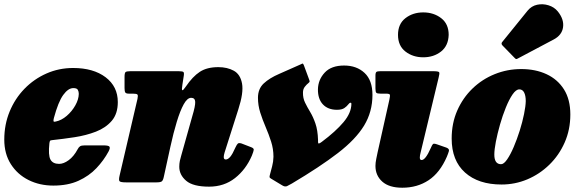

<svg xmlns="http://www.w3.org/2000/svg" viewBox="-24 -853 2714 898"><path d="M-4 -200Q-4 -270.5 21 -331.2Q46 -392 90.5 -437.8Q135 -483.5 193.2 -509.2Q251.5 -535 318 -535Q412.5 -535 469.8 -491.8Q527 -448.5 527 -375.5Q527 -321 498.8 -288Q470.5 -255 424.5 -237.2Q378.5 -219.5 324.5 -211.2Q270.5 -203 219 -197.5Q211.5 -197 209.8 -193.8Q208 -190.5 207 -182.5Q201 -127 212 -106.8Q223 -86.5 252.5 -86.5Q273.5 -86.5 297.2 -103.8Q321 -121 339.5 -155.5Q344 -164.5 350.5 -168.8Q357 -173 372 -173H461Q483 -173 487.8 -167.2Q492.5 -161.5 484 -145Q461.5 -103 427 -66.5Q392.5 -30 343 -7.5Q293.5 15 225.5 15Q161.5 15 109.5 -11Q57.5 -37 26.8 -85.2Q-4 -133.5 -4 -200ZM236.5 -284.5Q263.5 -290 288 -311Q312.5 -332 328.2 -360Q344 -388 344.5 -414Q344.5 -424.5 340 -432.8Q335.5 -441 319 -441Q295 -441 271.8 -409Q248.5 -377 228 -301Q225 -289.5 226.5 -285.8Q228 -282 236.5 -284.5Z M586 -520H811.5Q830.5 -520 834.2 -515.8Q838 -511.5 835 -495L829 -456.5Q825 -432.5 828.8 -431Q832.5 -429.5 845 -448Q877 -495 910.5 -517Q944 -539 997 -539Q1039 -539 1069.5 -522.2Q1100 -505.5 1108 -462.5Q1116 -419.5 1090.5 -341L1026.5 -140Q1022.5 -127 1022.5 -118.5Q1022.5 -107 1032 -107Q1042 -107 1052.8 -119.5Q1063.5 -132 1077.5 -164Q1084 -178 1088.8 -181.8Q1093.5 -185.5 1105.5 -182L1149.5 -165Q1163.5 -160 1162.8 -152.5Q1162 -145 1154 -125Q1126 -60 1075 -20Q1024 20 954 20Q879 20 846.8 -7.5Q814.5 -35 814.5 -73Q814.5 -87.5 817.2 -100.8Q820 -114 823.5 -125L875.5 -310Q890 -358 889 -376.8Q888 -395.5 870 -395.5Q852 -395.5 835.2 -365.2Q818.5 -335 802.8 -283.2Q787 -231.5 773 -167L742.5 -27.5Q739 -10 733 -5Q727 0 707 0H566.5Q539 0 534.8 -5.8Q530.5 -11.5 535.5 -32.5L619 -390.5Q622.5 -406.5 618.8 -410.8Q615 -415 598 -415H579Q565.5 -415 562 -420.5Q558.5 -426 558.5 -441V-493.5Q558.5 -511.5 563.2 -515.8Q568 -520 586 -520Z M1552 -339.5Q1510 -339.5 1486.2 -364.8Q1462.5 -390 1463 -435.5Q1464 -480.5 1494.8 -513.5Q1525.5 -546.5 1585.5 -546.5Q1644 -546.5 1681 -512Q1718 -477.5 1718 -409Q1718 -330 1678.8 -265.5Q1639.5 -201 1556.2 -137Q1473 -73 1341 5.5Q1328 13 1318.5 17.5Q1309 22 1296 14L1244.5 -17Q1237.5 -21 1236.8 -24.2Q1236 -27.5 1239 -38Q1243 -54 1248.8 -75.2Q1254.5 -96.5 1255 -120Q1255 -156.5 1244 -190.8Q1233 -225 1218.5 -258.8Q1204 -292.5 1193.2 -326.5Q1182.5 -360.5 1182.5 -395.5Q1182.5 -437.5 1209.5 -462.8Q1236.5 -488 1282 -507.5Q1327.5 -527 1382.5 -552Q1390 -556 1392 -555.8Q1394 -555.5 1397.5 -547L1421.5 -482Q1424.5 -474 1424.2 -471.5Q1424 -469 1418.5 -464.5Q1410 -458 1401.5 -447Q1393 -436 1393 -420Q1392.5 -394 1402.8 -373Q1413 -352 1426.8 -329.2Q1440.5 -306.5 1451.2 -275.5Q1462 -244.5 1463.5 -198.5Q1463.5 -192.5 1463.5 -188.8Q1463.5 -185 1464.5 -183Q1467 -179 1481 -189.5Q1546 -238 1582.8 -281.8Q1619.5 -325.5 1619.5 -368Q1619.5 -372.5 1615.5 -372.5Q1610.5 -372.5 1604.5 -364.2Q1598.5 -356 1586.8 -347.8Q1575 -339.5 1552 -339.5Z M1837.5 -690Q1837.5 -741 1872.2 -768Q1907 -795 1955.5 -795Q2004.5 -795 2039.5 -768Q2074.5 -741 2074.5 -690Q2073 -639 2038.8 -612Q2004.5 -585 1955.5 -585Q1907 -585 1872.2 -612Q1837.5 -639 1837.5 -690ZM2027.5 -490 1943 -138.5Q1939.5 -125.5 1939.5 -116Q1939.5 -104.5 1948 -104.5Q1966 -104.5 1990.5 -160Q1997 -175.5 2001 -179.2Q2005 -183 2019.5 -178L2064 -162.5Q2078.5 -157 2075.5 -146.2Q2072.5 -135.5 2066 -120Q2033.5 -45 1980.5 -10Q1927.5 25 1857.5 25Q1796 25 1764 -3.5Q1732 -32 1732 -77Q1732 -91.5 1735.8 -110Q1739.5 -128.5 1742 -140L1797 -386Q1801 -404.5 1799.5 -409.8Q1798 -415 1781 -415H1755.5Q1740 -415 1736 -419.2Q1732 -423.5 1732 -440V-499Q1732 -513.5 1736.8 -516.8Q1741.5 -520 1755.5 -520H2001.5Q2026.5 -520 2029.8 -515.2Q2033 -510.5 2027.5 -490Z M2088.5 -205Q2088.5 -276.5 2114.5 -335.8Q2140.5 -395 2185.8 -438.8Q2231 -482.5 2289.8 -506.2Q2348.5 -530 2414 -530Q2480.5 -530 2532.2 -506Q2584 -482 2613.8 -434.8Q2643.5 -387.5 2643.5 -317.5Q2643.5 -246.5 2617 -186.5Q2590.5 -126.5 2545.2 -82.5Q2500 -38.5 2442.5 -14.2Q2385 10 2322 10Q2213.5 10 2151 -46Q2088.5 -102 2088.5 -205ZM2288 -130Q2288 -85 2319.5 -85Q2332.5 -85 2348 -107.5Q2363.5 -130 2378.8 -165.8Q2394 -201.5 2406.8 -242Q2419.5 -282.5 2427 -319.5Q2434.5 -356.5 2435 -380Q2435 -405.5 2427.5 -420.2Q2420 -435 2405 -435Q2389.5 -435 2373.2 -411.2Q2357 -387.5 2341.8 -350Q2326.5 -312.5 2314.5 -270.2Q2302.5 -228 2295.2 -190.5Q2288 -153 2288 -130ZM2584.5 -800Q2614.5 -763 2609.5 -726Q2604.5 -689 2566 -668.5L2398 -579.5Q2392.5 -576 2389.5 -577Q2386.5 -578 2382.5 -582.5L2326 -640.5Q2317.5 -649.5 2326.5 -658.5L2443.5 -803Q2461.5 -825 2488.2 -830.8Q2515 -836.5 2541.5 -828.2Q2568 -820 2584.5 -800Z"/></svg>

Font: Besley* Narrow Fatface
Style: Italic
Weight: 900
Width: 4
Italic angle: -13°
Designer: Owen Earl
Foundry: indestructible type*
Version: Version 3.000; ttfautohint (v1.8.3)